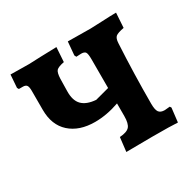

<svg xmlns="http://www.w3.org/2000/svg" viewBox="-110 -587 725 711"><g transform="rotate(-30 252.0 -231.5)"><path d="M467 -58 460 2Q434 0 350 0L240 1L247 -59Q278 -61 289 -73.5Q300 -86 300 -118V-172Q246 -153 196 -153Q129 -153 89.5 -188.5Q50 -224 50 -289V-370Q50 -387 45.5 -393.5Q41 -400 29 -400H12L8 -407L12 -462L91 -461L141 -463Q154 -463 210 -465L206 -403Q180 -398 172.5 -390Q165 -382 164 -356L163 -304Q162 -264 181 -244.5Q200 -225 240 -222L300 -238V-361Q300 -384 295.5 -391Q291 -398 277 -398L256 -397L252 -405L257 -462L354 -461L405 -463Q443 -465 465 -465L461 -402Q434 -397 425.5 -390Q417 -383 416 -363Q409 -234 409 -108Q409 -82 416 -72Q423 -62 441 -62Q445 -62 463 -64Z"/></g></svg>

Font: Alegreya
Style: Bold
Weight: 700
Designer: Juan Pablo del Peral
Foundry: Huerta Tipografica
Version: Version 2.008; ttfautohint (v1.8)